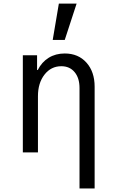

<svg xmlns="http://www.w3.org/2000/svg" viewBox="-20 -847 640 1067"><path d="M106.9 0V-540H186V-458H189.9Q211.9 -502 250.5 -525.9Q289.1 -549.8 339.8 -549.8Q415 -549.8 460.4 -499Q505.9 -448.2 505.9 -365.2V200.2H421.9V-357.9Q421.9 -413.6 394.5 -446.3Q367.2 -479 320.8 -479Q263.7 -479 227.3 -432.4Q190.9 -385.7 190.9 -312V0ZM405.8 -827.1 339.8 -625H272.9L307.1 -827.1Z"/></svg>

Font: CommitMono
Style: Regular
Weight: 400
Monospace: yes
Designer: Eigil Nikolajsen
Foundry: Eigil Nikolajsen
Version: Version 1.143